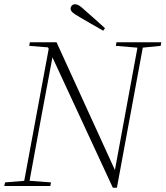

<svg xmlns="http://www.w3.org/2000/svg" viewBox="-21 -872 776 900"><path d="M-1 0 3 -17 100 -25H111L218 -17L215 0ZM88 0 211 -663H236L174 -332L113 0ZM522 -657 525 -674H735L732 -657L641 -648H630ZM534 -59 512 -44 565 -332 628 -674H653L527 8H508L217 -620L216 -624L204 -650L116 -657L119 -674H244L525 -59ZM471 -740 463 -728Q435 -744 407 -760Q379 -776 352 -792Q329 -805 319.5 -813.5Q310 -822 310 -831Q310 -840 316 -846Q322 -852 330 -852Q340 -852 350 -846Q360 -840 379 -822Q402 -802 425 -781.5Q448 -761 471 -740Z"/></svg>

Font: Source Serif 4 48pt Light
Style: Italic
Weight: 300
Italic angle: -12°
Designer: Frank Grießhammer
Foundry: Adobe Systems Incorporated
Version: Version 4.004;hotconv 1.0.116;makeotfexe 2.5.65601